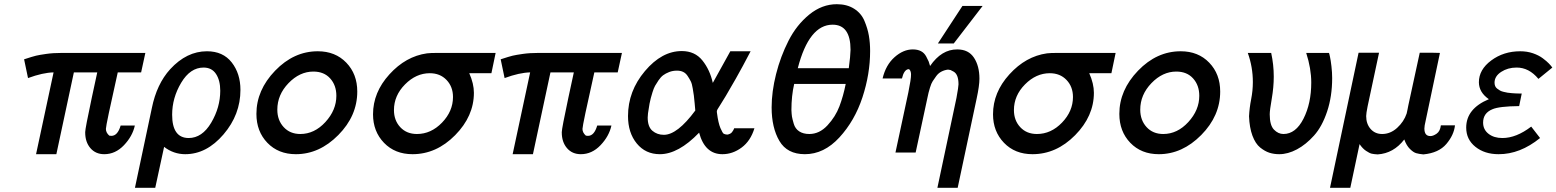

<svg xmlns="http://www.w3.org/2000/svg" viewBox="-20 -723 7377 910"><path d="M94.2 -441.9Q134.3 -455.1 150.6 -459Q167 -462.9 199.5 -467.5Q231.9 -472.2 273.9 -472.2H668.9L648.9 -379.9H538.1Q481.9 -129.9 481.9 -112.1Q481.9 -94.2 498 -80.1Q502 -79.1 507.8 -79.1Q537.6 -79.1 551.8 -127.9H619.1Q607.9 -77.1 567.4 -34.7Q526.9 7.8 474.1 7.8Q433.1 7.8 408.4 -21Q383.8 -49.8 383.8 -95.2Q383.8 -96.2 383.8 -97.2Q383.8 -113.3 415 -259.8Q431.2 -331.5 440.9 -379.9H330.1L247.1 7.8H150.9L233.9 -379.9Q183.1 -378.9 112.8 -353Z M619.6 167 699.7 -210.9Q722.7 -324.7 786.6 -395Q864.7 -480 960.9 -480Q1037.1 -480 1078.4 -427Q1119.6 -374 1119.6 -296.9Q1119.6 -179.7 1039.3 -85.9Q959 7.8 857.9 7.8Q802.7 7.8 757.8 -26.9L715.8 167ZM795.9 -179.2Q795.9 -69.3 874 -68.8Q938 -68.8 981 -141.4Q1023.9 -213.9 1023.9 -293Q1023.9 -341.8 1003.9 -372.3Q983.9 -402.8 944.8 -402.8Q881.8 -402.8 838.9 -331.1Q795.9 -259.3 795.9 -179.2Z M1195.3 -183.1Q1195.3 -295.9 1283.9 -387.9Q1372.6 -480 1486.3 -480Q1569.3 -480 1621.3 -426Q1673.3 -372.1 1673.3 -289.1Q1673.3 -173.8 1583.5 -83Q1493.7 7.8 1382.3 7.8Q1299.3 7.8 1247.3 -46.1Q1195.3 -100.1 1195.3 -183.1ZM1294.4 -203.1Q1294.4 -153.3 1324.5 -120.6Q1354.5 -87.9 1403.3 -87.9Q1470.2 -87.9 1522.2 -144.5Q1574.2 -201.2 1574.2 -269Q1574.2 -318.8 1544.9 -351.3Q1515.6 -383.8 1465.3 -383.8Q1400.4 -383.8 1347.4 -328.9Q1294.4 -273.9 1294.4 -203.1Z M1748 -181.2Q1748 -285.2 1825.7 -370.6Q1903.3 -456.1 2003.9 -470.2Q2020 -472.2 2053.2 -472.2H2329.1L2309.1 -376H2204.1Q2226.1 -326.2 2226.1 -283.2Q2226.1 -172.4 2137.2 -82.3Q2048.3 7.8 1935.1 7.8Q1852.1 7.8 1800 -46.1Q1748 -100.1 1748 -181.2ZM1847.2 -201.2Q1847.2 -152.3 1877.2 -120.1Q1907.2 -87.9 1956.1 -87.9Q2022.9 -87.9 2075 -141.8Q2127 -195.8 2127 -263.2Q2127 -312 2096.4 -344Q2065.9 -376 2017.1 -376Q1952.1 -376 1899.7 -323Q1847.2 -270 1847.2 -201.2Z M2353 -441.9Q2393.1 -455.1 2409.4 -459Q2425.8 -462.9 2458.3 -467.5Q2490.7 -472.2 2532.7 -472.2H2927.7L2907.7 -379.9H2796.9Q2740.7 -129.9 2740.7 -112.1Q2740.7 -94.2 2756.8 -80.1Q2760.7 -79.1 2766.6 -79.1Q2796.4 -79.1 2810.5 -127.9H2877.9Q2866.7 -77.1 2826.2 -34.7Q2785.6 7.8 2732.9 7.8Q2691.9 7.8 2667.2 -21Q2642.6 -49.8 2642.6 -95.2Q2642.6 -96.2 2642.6 -97.2Q2642.6 -113.3 2673.8 -259.8Q2689.9 -331.5 2699.7 -379.9H2588.9L2505.9 7.8H2409.7L2492.7 -379.9Q2441.9 -378.9 2371.6 -353Z M2956.5 -172.9Q2956.5 -291 3036.6 -386Q3116.7 -481 3211.4 -481Q3273.4 -481 3309.1 -436.5Q3344.7 -392.1 3358.4 -330.1L3441.4 -480H3537.6Q3499.5 -406.7 3467.5 -350.3Q3435.5 -293.9 3420.2 -268.6Q3404.8 -243.2 3394.3 -226.6Q3383.8 -210 3380.6 -204.6Q3377.4 -199.2 3377.4 -192.9Q3377.4 -191.9 3377.9 -189.9Q3378.4 -188 3378.4 -186Q3384.3 -140.1 3394.5 -116Q3404.8 -91.8 3410.6 -88.9Q3416.5 -85.9 3426.8 -85Q3433.6 -85.9 3439.7 -88.9Q3445.8 -91.8 3449.2 -96.4Q3452.6 -101.1 3455.1 -105Q3457.5 -108.9 3458.5 -111.8L3459.5 -115.2H3555.7Q3537.6 -55.2 3495.1 -23.7Q3452.6 7.8 3403.8 7.8Q3320.8 7.8 3293.5 -94.2Q3195.3 7.8 3107.4 7.8Q3039.6 7.8 2998 -43Q2956.5 -93.8 2956.5 -172.9ZM3049.8 -166Q3049.8 -122.1 3072.3 -103Q3094.7 -84 3126.5 -84Q3190.4 -84 3275.4 -199.2Q3274.4 -207 3272.5 -232.4Q3270.5 -257.8 3268.6 -270Q3266.6 -282.2 3263.2 -304.2Q3259.8 -326.2 3253.7 -338.1Q3247.6 -350.1 3239 -363Q3230.5 -376 3218 -382.1Q3205.6 -388.2 3188.5 -388.2Q3168.5 -388.2 3151.6 -381.6Q3134.8 -375 3123.3 -366.5Q3111.8 -357.9 3101.3 -342.5Q3090.8 -327.1 3084.7 -316.2Q3078.6 -305.2 3072.5 -285.6Q3066.4 -266.1 3064.5 -258.1Q3062.5 -250 3058.6 -231.9L3055.7 -213.9Q3049.8 -182.1 3049.8 -166Z M3637.2 -213.9Q3637.2 -288.1 3658.2 -371.6Q3679.2 -455.1 3717.3 -530Q3755.4 -605 3815.7 -654.1Q3876 -703.1 3946.3 -703.1Q3994.1 -703.1 4028.1 -681.6Q4062 -660.2 4077.1 -624Q4092.3 -587.9 4098.1 -554Q4104 -520 4104 -481Q4104 -372.1 4067.6 -261.5Q4031.2 -150.9 3958.3 -71.5Q3885.3 7.8 3794.9 7.8Q3710.9 7.8 3674.1 -54.9Q3637.2 -117.7 3637.2 -213.9ZM3731 -201.2Q3731.9 -181.2 3733.6 -170.2Q3735.4 -159.2 3742.2 -136Q3749 -112.8 3768.1 -100.3Q3787.1 -87.9 3815.9 -87.9Q3863.8 -87.9 3901.9 -128.9Q3939.9 -169.9 3958.5 -219Q3977.1 -268.1 3988.3 -325.2H3744.1Q3731 -269 3731 -201.2ZM3761.2 -399.9H4002.9Q4010.7 -458 4011.2 -486.8Q4011.2 -606 3926.3 -606Q3814.5 -606 3761.2 -399.9Z M4163.1 -351.1Q4178.2 -415 4219.7 -451.9Q4261.2 -488.8 4306.2 -488.8Q4329.1 -488.8 4345 -480.5Q4360.8 -472.2 4369.9 -455.1Q4378.9 -438 4381.6 -431.4Q4384.3 -424.8 4388.2 -410.2Q4442.4 -489.3 4517.1 -488.8Q4570.3 -488.8 4596.2 -449.5Q4622.1 -410.2 4622.1 -350.1Q4622.1 -316.9 4608.9 -255.9L4519 167H4422.9L4513.2 -258.8Q4522.9 -312 4522.9 -323.2Q4522.9 -347.2 4517.1 -362.1Q4511.2 -377 4499.8 -383.5Q4488.3 -390.1 4485.1 -391.1Q4481.9 -392.1 4473.1 -393.1Q4456.1 -391.1 4441.7 -383.5Q4427.2 -376 4417.2 -362.1Q4407.2 -348.1 4400.6 -338.1Q4394 -328.1 4387.9 -308.1Q4381.8 -288.1 4380.9 -283.4Q4379.9 -278.8 4376 -261.2L4319.8 0H4224.1L4285.2 -285.2Q4298.3 -349.1 4297.9 -370.1Q4297.9 -384.3 4291 -393.1L4287.1 -395H4284.2Q4264.2 -391.1 4254.9 -351.1ZM4425.3 -517.1 4541.5 -694.8H4637.2L4500.5 -517.1Z M4686.5 -181.2Q4686.5 -285.2 4764.2 -370.6Q4841.8 -456.1 4942.4 -470.2Q4958.5 -472.2 4991.7 -472.2H5267.6L5247.6 -376H5142.6Q5164.6 -326.2 5164.6 -283.2Q5164.6 -172.4 5075.7 -82.3Q4986.8 7.8 4873.5 7.8Q4790.5 7.8 4738.5 -46.1Q4686.5 -100.1 4686.5 -181.2ZM4785.6 -201.2Q4785.6 -152.3 4815.7 -120.1Q4845.7 -87.9 4894.5 -87.9Q4961.4 -87.9 5013.4 -141.8Q5065.4 -195.8 5065.4 -263.2Q5065.4 -312 5034.9 -344Q5004.4 -376 4955.6 -376Q4890.6 -376 4838.1 -323Q4785.6 -270 4785.6 -201.2Z M5285.2 -183.1Q5285.2 -295.9 5373.8 -387.9Q5462.4 -480 5576.2 -480Q5659.2 -480 5711.2 -426Q5763.2 -372.1 5763.2 -289.1Q5763.2 -173.8 5673.3 -83Q5583.5 7.8 5472.2 7.8Q5389.2 7.8 5337.2 -46.1Q5285.2 -100.1 5285.2 -183.1ZM5384.3 -203.1Q5384.3 -153.3 5414.3 -120.6Q5444.3 -87.9 5493.2 -87.9Q5560.1 -87.9 5612.1 -144.5Q5664.1 -201.2 5664.1 -269Q5664.1 -318.8 5634.8 -351.3Q5605.5 -383.8 5555.2 -383.8Q5490.2 -383.8 5437.3 -328.9Q5384.3 -273.9 5384.3 -203.1Z M5894 -472.2H6004.9Q6017.1 -416 6017.1 -359.9Q6017.1 -310.1 6007.6 -255.1Q5998 -200.2 5998 -181.2Q5998 -129.4 6018.1 -108.6Q6038.1 -87.9 6063 -87.9Q6121.1 -87.9 6158 -160.4Q6194.8 -232.9 6194.8 -332Q6194.8 -397.9 6170.9 -472.2H6278.8Q6279.8 -471.2 6283.4 -454.6Q6287.1 -438 6290.5 -408.9Q6293.9 -379.9 6293.9 -353Q6293.9 -266.1 6270 -194.6Q6246.1 -123 6208 -80.6Q6169.9 -38.1 6127 -15.1Q6084 7.8 6043 7.8Q6018.1 7.8 5996.6 1Q5975.1 -5.9 5952.6 -23.9Q5930.2 -42 5916 -80.1Q5901.9 -118.2 5899.9 -171.9Q5901.9 -211.9 5909.9 -252.4Q5918 -293 5918 -334Q5918 -405.3 5894 -472.2Z M6283.7 167 6418.9 -472.2 6419.9 -473.1H6516.1Q6502 -405.3 6485.4 -329.1Q6468.8 -252.9 6461.9 -219Q6455.1 -185.1 6455.1 -172.9Q6455.1 -135.7 6476.1 -111.8Q6497.1 -87.9 6530.8 -87.9Q6569.8 -87.9 6601.8 -116.9Q6633.8 -146 6647 -185.1Q6648.9 -191.9 6651.4 -205.6Q6653.8 -219.2 6654.8 -223.1L6709 -473.1H6766.1L6804.7 -472.2L6736.8 -149.9Q6731 -126 6731 -113.8Q6731 -77.6 6759.8 -78.1Q6772.9 -78.1 6789.3 -89.6Q6805.7 -101.1 6809.1 -128.9H6876Q6871.1 -83 6835 -40.5Q6798.8 2 6726.1 8.8Q6705.1 6.8 6691.9 2.9Q6678.7 -1 6662.4 -17.1Q6646 -33.2 6635.7 -62Q6585 3.9 6509.8 8.8Q6491.7 7.8 6481.2 5.4Q6470.7 2.9 6454.3 -8.1Q6438 -19 6423.8 -40L6379.9 167Z M6929.2 -118.2Q6929.2 -208 7036.6 -252.9Q6989.7 -285.2 6989.3 -333Q6989.3 -393.1 7047.9 -436.5Q7106.4 -480 7185.5 -480Q7217.8 -480 7245.6 -470.5Q7273.4 -460.9 7292.5 -446.5Q7311.5 -432.1 7321 -422.1Q7330.6 -412.1 7337.4 -402.8L7271.5 -349.1Q7226.6 -403.3 7167.5 -402.8Q7126.5 -402.8 7095 -382.3Q7063.5 -361.8 7063.5 -331.1Q7063.5 -322.3 7066.4 -315.2Q7069.3 -308.1 7075.9 -303Q7082.5 -297.9 7089.4 -293.9Q7096.2 -290 7106.7 -287.6Q7117.2 -285.2 7125.2 -283.7Q7133.3 -282.2 7144.8 -281.5Q7156.2 -280.8 7162.8 -280.3Q7169.4 -279.8 7179.4 -279.8Q7189.5 -279.8 7192.4 -279.8L7180.2 -220.2Q7085 -219.2 7053.2 -205.1Q7009.3 -187 7009.3 -142.1Q7009.3 -108.9 7034.9 -88.9Q7060.5 -68.8 7100.6 -68.8Q7166.5 -68.8 7237.3 -123L7279.3 -68.8Q7184.1 8.3 7082.5 7.8Q7016.6 7.8 6972.9 -27.1Q6929.2 -62 6929.2 -118.2Z"/></svg>

Font: CMU Bright
Style: SemiBoldOblique
Weight: 600
Italic angle: -12°
Version: Version 0.7.0